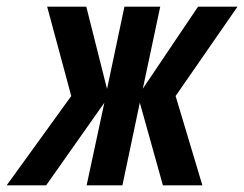

<svg xmlns="http://www.w3.org/2000/svg" viewBox="-69 -554 730 574"><path d="M-49 0 144 -267 72 -534H189L251 -288L303 -534H410L358 -289L523 -534H641L456 -267L536 0H418L349 -247L297 0H190L243 -247L69 0Z"/></svg>

Font: Geist Mono SemiBold
Style: Italic
Weight: 600
Italic angle: -12°
Monospace: yes
Designer: Basement.studio, Andrés Briganti, Mateo Zaragoza
Foundry: Basement.studio, Vercel, Andrés Briganti, Guido Ferreyra, Mateo Zaragoza
Version: Version 1.500; ttfautohint (v1.8.4.7-5d5b)